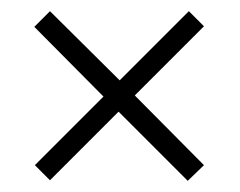

<svg xmlns="http://www.w3.org/2000/svg" viewBox="-20 -402 433 347"><path d="M319.3 -75.2 348.6 -103.5 223.6 -229.5 348.6 -354.5 321.3 -381.8 196.3 -256.8 70.3 -381.8 42 -353.5 167 -227.5 43 -103.5 70.3 -76.2 194.3 -200.2Z"/></svg>

Font: Abhaya Libre SemiBold
Style: Regular
Weight: 600
Designer: Pushpananda Ekanayake, Sol Matas, Pathum Egodawatta
Foundry: Mooniak
Version: Version 1.050 ; ttfautohint (v1.6)